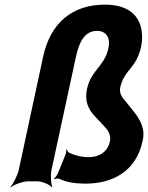

<svg xmlns="http://www.w3.org/2000/svg" viewBox="-20 -781 638 827"><path d="M355 -399C336 -312 394 -279 429 -237C444 -221 460 -201 453 -170C443 -126 406 -104 362 -104C329 -104 300 -113 278 -123C273 -126 268 -134 267 -139L265 -137C266 -132 265 -122 262 -115L230 -36C227 -29 218 -15 213 -12V-9C220 -12 231 -13 238 -10C265 4 306 10 348 10C469 10 567 -46 594 -173C599 -194 599 -212 595 -228C583 -276 549 -308 522 -343C509 -358 492 -377 498 -405C506 -441 523 -463 542 -486C562 -511 579 -538 588 -581C594 -610 593 -636 588 -659C574 -724 521 -761 432 -761C294 -761 198 -685 166 -538L61 -50C56 -26 37 11 25 24L26 26C41 14 78 0 101 0H140C163 0 194 14 203 26L205 24C199 11 197 -26 202 -50L307 -536C321 -601 345 -648 398 -648C437 -648 457 -619 447 -573C431 -497 372 -478 355 -399Z"/></svg>

Font: Asimov
Style: EdgeExtremeIt
Weight: 500
Designer: Google
Version: Version 2.000980: 2014